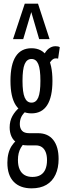

<svg xmlns="http://www.w3.org/2000/svg" viewBox="-20 -810 347 1050"><path d="M152.8 220Q89.7 220 55 184.1Q20.3 148.2 20.3 79.9Q20.3 52.2 26.1 29.5Q31.8 6.9 43.2 -11.1Q54.5 -29 71.4 -43.9L113.9 -27.6Q102.1 -16 94.1 -2.1Q86.1 11.7 82.1 28.1Q78.1 44.6 78.1 65Q78.1 95.7 87.4 116.4Q96.7 137 114.4 147.3Q132.1 157.6 157.1 157.6Q184.5 157.6 202.1 146.8Q219.8 136 228.4 115.4Q237.1 94.7 237.1 65.6Q237.1 40.3 230 22.3Q223 4.3 209.4 -5.3Q195.7 -14.9 175.9 -14.9H129.3Q96.5 -14.9 74.9 -27.9Q53.2 -40.8 43 -63.1Q32.8 -85.3 32.8 -113.4Q32.8 -148.1 47.7 -175.2Q62.5 -202.2 87.5 -223L124.6 -204.3Q106 -189 97.2 -171.8Q88.4 -154.5 88.4 -131.1Q88.4 -108.5 100.5 -95Q112.6 -81.6 139.8 -81.6H187.9Q242.3 -81.6 271.4 -44.6Q300.5 -7.6 300.5 59.4Q300.5 109 283.4 145.3Q266.4 181.7 233.7 200.8Q201 220 152.8 220ZM152.3 -190Q95.1 -190 66.1 -234.8Q37.2 -279.6 37.2 -367.9Q37.2 -456.9 66.1 -501.5Q95.1 -546.2 152.3 -546.2Q209 -546.2 237.9 -501.5Q266.8 -456.9 266.8 -367.9Q266.8 -279.6 237.9 -234.8Q209 -190 152.3 -190ZM152.3 -248.7Q177.6 -248.7 189.3 -276.8Q201 -304.9 201 -367.9Q201 -431.9 189.3 -459.7Q177.6 -487.5 152.3 -487.5Q127 -487.5 115 -459.7Q103.1 -431.9 103.1 -367.9Q103.1 -304.9 115 -276.8Q127 -248.7 152.3 -248.7ZM245 -452.3 218.9 -507.1Q230 -531.4 246.8 -544.3Q263.7 -557.3 283.4 -557.3Q291.5 -557.3 297.1 -556Q302.8 -554.8 306.9 -551.9L297.8 -489.1Q295 -490.1 292.4 -490.5Q289.9 -490.8 284.6 -490.8Q273.9 -490.8 264 -481.5Q254.1 -472.2 245 -452.3ZM51.2 -596 115.5 -790H187.8L251.1 -596H194.2L151.1 -743.9L107 -596Z"/></svg>

Font: Georama ExtraCondensed Thin
Style: Regular
Weight: 100
Width: 2
Designer: Jean-Baptiste Levee
Foundry: Production Type
Version: Version 1.001